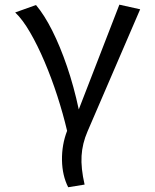

<svg xmlns="http://www.w3.org/2000/svg" viewBox="-20 -572 655 810"><path d="M483.6 -552.3 571.3 -532.8 349.2 -17.4Q327.2 33.3 324.1 85.4Q321 137.4 336.9 206.7L267.7 217.9Q242.6 168.7 241.5 103.6Q240.5 38.5 263.1 -20Q246.2 -91.8 221.8 -167.2Q197.4 -242.6 167.9 -311.8Q138.5 -381 106.9 -435.4Q75.4 -489.7 44.1 -519.5L131.8 -550.8Q166.7 -509.7 200.3 -443.1Q233.8 -376.4 262.8 -291.5Q291.8 -206.7 312.3 -110.3Z"/></svg>

Font: FiraCode Nerd Font
Style: Regular
Weight: 400
Designer: Carrois Corporate, Edenspiekermann AG, Nikita Prokopov
Foundry: Carrois Corporate, Edenspiekermann AG, Nikita Prokopov
Version: Version 6.002;Nerd Fonts 2.1.0